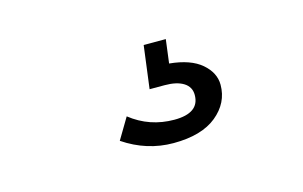

<svg xmlns="http://www.w3.org/2000/svg" viewBox="-41 -86 583 369"><g transform="rotate(-15 250.0 98.5)"><path d="M169 166 194 124Q232 154 281 154Q331 154 331 118Q331 102 317.5 93.5Q304 85 280 85H250L261 0H305L299 47Q341 51 362.5 69.5Q384 88 384 112Q384 148 354 172.5Q324 197 268 197Q215 197 169 166Z"/></g></svg>

Font: Vazir Code FD
Style: Code-FD
Weight: 400
Foundry: DejaVu fonts team - Redesigned by Saber Rastikerdar
Version: Version 1.1.2